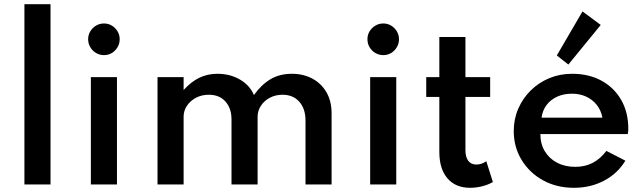

<svg xmlns="http://www.w3.org/2000/svg" viewBox="-20 -880 3072 916"><path d="M96.5 0V-860H221V0Z M413.5 0V-512H538V0ZM476 -617Q455.5 -617 438.2 -627.2Q421 -637.5 410.8 -654.8Q400.5 -672 400.5 -693Q400.5 -713.5 410.8 -730.5Q421 -747.5 438.2 -757.8Q455.5 -768 476 -768Q497 -768 513.8 -757.8Q530.5 -747.5 540.8 -730.5Q551 -713.5 551 -693Q551 -672 540.8 -654.8Q530.5 -637.5 513.8 -627.2Q497 -617 476 -617Z M731.5 0V-512H856V-450.5Q891.5 -490 930.8 -509Q970 -528 1017 -528Q1077.5 -528 1124.8 -500.5Q1172 -473 1191.5 -426.5Q1226 -475.5 1270 -501.8Q1314 -528 1372 -528Q1427 -528 1469.8 -505.2Q1512.5 -482.5 1537.2 -440.2Q1562 -398 1562 -338.5V0H1437.5V-304.5Q1437.5 -361.5 1407.8 -394.8Q1378 -428 1328 -428Q1294 -428 1267 -413.5Q1240 -399 1224.5 -375Q1209 -351 1209 -323.5V0H1084.5V-309.5Q1084.5 -363.5 1055.5 -395.8Q1026.5 -428 976.5 -428Q942 -428 914.8 -413.5Q887.5 -399 871.8 -375.2Q856 -351.5 856 -324V0Z M1746 0V-512H1870.5V0ZM1808.5 -617Q1788 -617 1770.8 -627.2Q1753.5 -637.5 1743.2 -654.8Q1733 -672 1733 -693Q1733 -713.5 1743.2 -730.5Q1753.5 -747.5 1770.8 -757.8Q1788 -768 1808.5 -768Q1829.5 -768 1846.2 -757.8Q1863 -747.5 1873.2 -730.5Q1883.5 -713.5 1883.5 -693Q1883.5 -672 1873.2 -654.8Q1863 -637.5 1846.2 -627.2Q1829.5 -617 1808.5 -617Z M2223 16Q2153.5 16 2114.8 -29Q2076 -74 2076 -155.5V-417.5H2013.5V-512H2076V-703.5H2200.5V-512H2318.5V-417.5H2200.5V-164Q2200.5 -130.5 2214 -112.8Q2227.5 -95 2252.5 -95Q2278.5 -95 2300 -111L2331.5 -11.5Q2309 1.5 2280 8.8Q2251 16 2223 16Z M2718 16Q2636 16 2571.2 -19.5Q2506.5 -55 2468.8 -116.5Q2431 -178 2431 -255Q2431 -312 2452.5 -361.5Q2474 -411 2512 -448.5Q2550 -486 2600.5 -507Q2651 -528 2709.5 -528Q2789.5 -528 2849.8 -495Q2910 -462 2943.8 -403Q2977.5 -344 2977.5 -265.5Q2977.5 -259 2977 -254.8Q2976.5 -250.5 2975 -240.5H2558Q2558 -194 2579 -158.8Q2600 -123.5 2637.8 -103.8Q2675.5 -84 2724.5 -84Q2771 -84 2807.2 -102.8Q2843.5 -121.5 2873 -160L2963.5 -113.5Q2927 -52.5 2862.2 -18.2Q2797.5 16 2718 16ZM2563.5 -318.5H2854Q2847.5 -353.5 2827.5 -379Q2807.5 -404.5 2777 -418.8Q2746.5 -433 2709 -433Q2669.5 -433 2638.5 -419Q2607.5 -405 2588 -379.5Q2568.5 -354 2563.5 -318.5ZM2691.5 -572 2636.5 -615.5 2759 -825.5 2846 -761Z"/></svg>

Font: Spartan Thin SemiBold
Style: Regular
Weight: 600
Version: Version 1.004